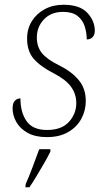

<svg xmlns="http://www.w3.org/2000/svg" viewBox="-20 -567 453 808"><path d="M177 10Q129 10 97 -7.5Q65 -25 49 -53Q33 -81 33 -111Q33 -134 43 -143.5Q53 -153 66 -153Q66 -94 92 -57Q118 -20 178 -20Q239 -20 270 -54Q301 -88 301 -133Q301 -172 278.5 -202.5Q256 -233 205 -259Q149 -288 121.5 -320Q94 -352 94 -405Q94 -446 114 -478Q134 -510 168.5 -528.5Q203 -547 247 -547Q316 -547 347.5 -513Q379 -479 379 -437Q379 -421 370 -411Q361 -401 345 -401Q345 -431 336 -457.5Q327 -484 305.5 -500.5Q284 -517 245 -517Q195 -517 165 -485.5Q135 -454 135 -409Q135 -370 156.5 -343.5Q178 -317 227 -293Q280 -267 310.5 -231Q341 -195 341 -142Q341 -102 322.5 -67.5Q304 -33 267.5 -11.5Q231 10 177 10ZM88 208Q102 176 117 136.5Q132 97 145 61H192V71Q182 92 166 119.5Q150 147 133.5 174.5Q117 202 104 221H87Z"/></svg>

Font: Noto Serif ExtraLight
Style: Italic
Weight: 200
Italic angle: -12°
Designer: Monotype Design Team
Foundry: Monotype Imaging Inc.
Version: Version 2.014; ttfautohint (v1.8.4.7-5d5b)